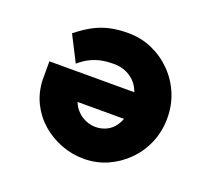

<svg xmlns="http://www.w3.org/2000/svg" viewBox="-122 -868 1145 1036"><g transform="rotate(20 451.0 -350.0)"><path d="M451 10Q385 10 323 -13.5Q261 -37 211.5 -79.5Q162 -122 132 -181.5Q102 -241 99 -313V-421H737L746 -267H317Q325 -245 339.5 -227.5Q354 -210 372 -198Q390 -186 410.5 -179.5Q431 -173 451 -173Q481 -173 507.5 -183.5Q534 -194 554 -216.5Q574 -239 585.5 -272Q597 -305 597 -351Q597 -395 584 -428Q571 -461 547.5 -483Q524 -505 494.5 -516Q465 -527 432 -527Q394 -527 362.5 -521Q331 -515 300.5 -500.5Q270 -486 237 -458L162 -605Q211 -644 253.5 -666.5Q296 -689 342.5 -699.5Q389 -710 448 -710Q521 -710 585 -682Q649 -654 698 -604.5Q747 -555 774.5 -490Q802 -425 802 -350Q802 -275 775 -210Q748 -145 699 -95.5Q650 -46 587 -18Q524 10 451 10Z"/></g></svg>

Font: Lexend Peta ExtraBold
Style: Regular
Weight: 800
Version: Version 1.007